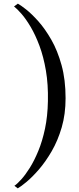

<svg xmlns="http://www.w3.org/2000/svg" viewBox="-20 -849 434 1054"><path d="M340 -310Q340 -222.5 318.8 -149.8Q297.5 -77 264 -19.2Q230.5 38.5 194 80.8Q157.5 123 126 149.2Q94.5 175.5 77.5 185L59 171Q74 161 96.5 136.2Q119 111.5 143.5 72.5Q168 33.5 190.2 -20.2Q212.5 -74 227 -142.5Q241.5 -211 243 -293.5Q245 -385.5 232 -461.5Q219 -537.5 196.8 -597.2Q174.5 -657 148.5 -701Q122.5 -745 98 -773Q73.5 -801 57 -813.5L78 -829Q93 -821 123.5 -797Q154 -773 190.8 -731.8Q227.5 -690.5 261.8 -630.8Q296 -571 318 -491.2Q340 -411.5 340 -310Z"/></svg>

Font: Merriweather 144pt Medium
Style: Regular
Weight: 500
Version: Version 2.100